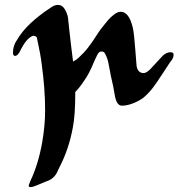

<svg xmlns="http://www.w3.org/2000/svg" viewBox="-20 -416 728 783"><path d="M97 340 103 324Q136 255 152 165Q164 96 164 34Q164 -54 150 -155Q146 -191 130 -264Q124 -270 117 -270Q111 -270 103 -264Q84 -251 66 -216Q54 -188 41 -188Q33 -188 33 -202Q33 -231 50 -254Q87 -319 187 -385Q202 -396 216 -396Q234 -396 244.5 -378Q255 -360 257.5 -342Q260 -324 263 -290Q265 -268 270.5 -225Q276 -182 278 -165Q279 -166 283 -168Q287 -170 291.5 -173Q296 -176 300 -180Q322 -200 338 -220.5Q354 -241 368 -263Q382 -285 391 -297Q392 -298 402 -311Q412 -324 422 -335.5Q432 -347 446 -357.5Q460 -368 472 -368Q507 -368 522 -301Q527 -278 531.5 -216.5Q536 -155 537 -147Q542 -118 566 -118Q577 -118 594 -135Q601 -142 618 -161Q635 -180 643 -188Q658 -203 676 -203Q688 -203 688 -193Q688 -178 674 -163Q667 -153 644.5 -118Q622 -83 606 -61.5Q590 -40 571 -23Q558 -10 529.5 2.5Q501 15 477 15Q454 15 447 -34Q444 -56 432 -107Q429 -121 425.5 -141.5Q422 -162 418.5 -173.5Q415 -185 408 -198Q404 -206 394 -206Q387 -206 382.5 -201Q378 -196 371 -180.5Q364 -165 363 -163Q344 -116 324 -88Q305 -59 287 -41Q287 56 277 104Q261 193 221 269Q213 287 208.5 294.5Q204 302 194 310.5Q184 319 168 324L122 343Q111 347 104 347Q97 347 97 340Z"/></svg>

Font: Joscelyn
Style: Regular
Weight: 400
Designer: Peter S. Baker
Version: Version 1.012